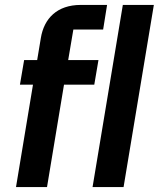

<svg xmlns="http://www.w3.org/2000/svg" viewBox="-20 -760 645 780"><path d="M45 0H171L240 -416H363L380 -516H257L278 -640H399L415 -740H308C212 -740 159 -685 146 -606L131 -516H78L61 -416H114ZM356 0H482L605 -740H479Z"/></svg>

Font: IBM Plex Mono SmBld
Style: Italic
Weight: 600
Italic angle: -9.5°
Monospace: yes
Designer: Mike Abbink, Paul van der Laan, Pieter van Rosmalen
Foundry: Bold Monday
Version: Version 2.004